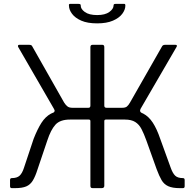

<svg xmlns="http://www.w3.org/2000/svg" viewBox="-20 -974 1008 994"><path d="M41 0Q32 0 32 -10V-42Q32 -52 41 -52Q68 -52 81.5 -64.5Q95 -77 104 -105L154 -255Q174 -306 194.5 -338Q215 -370 243.5 -385.5Q272 -401 316 -401L329 -416H438Q448 -416 448 -427V-730Q448 -742 459 -742H510Q520 -742 520 -730V-427Q520 -416 531 -416H637L650 -401Q693 -401 721.5 -386Q750 -371 771 -339Q792 -307 810 -254L864 -105Q874 -77 887 -64.5Q900 -52 927 -52Q936 -52 936 -42V-10Q936 0 927 0H910Q873 0 851 -10Q829 -20 816.5 -41.5Q804 -63 791 -98L738 -246Q725 -282 712.5 -306Q700 -330 680 -342.5Q660 -355 627 -355H528Q520 -355 520 -347V-12Q520 0 506 0H460Q453 0 450.5 -3Q448 -6 448 -12V-347Q448 -355 440 -355H342Q291 -355 267 -328.5Q243 -302 225 -247L174 -96Q163 -61 150 -39.5Q137 -18 116 -9Q95 0 58 0ZM357 -380 254 -389Q261 -393 262.5 -398Q264 -403 259 -411L74 -731Q72 -736 73.5 -739Q75 -742 80 -742H131Q144 -742 147 -734L312 -443Q321 -429 330 -422.5Q339 -416 355 -416ZM612 -380 613 -416Q629 -416 637 -422.5Q645 -429 653 -443L819 -734Q823 -742 835 -742H888Q894 -742 895.5 -739Q897 -736 894 -731L708 -411Q704 -403 705.5 -398Q707 -393 714 -389ZM483 -853Q433 -853 401 -867Q369 -881 353 -902.5Q337 -924 337 -945Q336 -950 338 -952Q340 -954 343 -954H384Q391 -954 394.5 -952.5Q398 -951 398 -946Q397 -928 419 -912Q441 -896 483 -896ZM483 -853V-896Q524 -896 546 -912Q568 -928 568 -946Q568 -951 571 -952.5Q574 -954 581 -954H623Q626 -954 627.5 -952Q629 -950 629 -945Q629 -924 613 -902.5Q597 -881 564.5 -867Q532 -853 483 -853Z"/></svg>

Font: Libre Franklin Light
Style: Regular
Weight: 300
Designer: Pablo Impallari, Rodrigo Fuenzalida, Nhung Nguyen
Foundry: Impallari Type
Version: Version 3.000